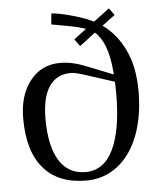

<svg xmlns="http://www.w3.org/2000/svg" viewBox="-49 -685 618 736"><g transform="rotate(-5 260.0 -317.0)"><path d="M394 -388.2Q394 -390.6 393.6 -394.8Q393.1 -398.9 393.1 -400.9Q383.3 -513.2 335.9 -554.2L274.9 -507.8L254.9 -535.2L303.2 -571.8Q272 -582 249 -585.9L171.9 -600.1L175.8 -642.1Q205.1 -640.6 260 -624.8Q314.9 -608.9 335.9 -596.2L397 -642.1L417 -615.2L367.2 -578.1Q420.4 -540.5 451.7 -474.6Q482.9 -408.7 482.9 -315.9Q482.9 -220.7 455.1 -147.2Q427.2 -73.7 375 -33Q322.8 7.8 253.9 7.8Q146.5 7.8 89.8 -58.1Q33.2 -124 33.2 -250Q33.2 -339.8 76.9 -395Q120.6 -450.2 191.9 -450.2Q238.3 -450.2 285.2 -431.2ZM396 -359.9 269 -400.9Q244.1 -408.2 230 -408.2Q175.3 -408.2 146.7 -365.7Q118.2 -323.2 118.2 -242.2Q118.2 -136.2 152.8 -80.6Q187.5 -24.9 253.9 -24.9Q324.7 -24.9 360.8 -100.1Q397 -175.3 397 -316.9Q397 -324.7 396.5 -338.9Q396 -353 396 -359.9Z"/></g></svg>

Font: Resagokr
Style: Regular
Weight: 500
Designer: gluk
Foundry: gluk
Version: Version 0.95